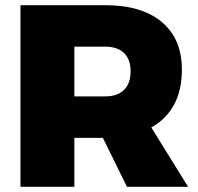

<svg xmlns="http://www.w3.org/2000/svg" viewBox="-20 -721 765 741"><path d="M470 0 377 -189H267V0H59V-701H386Q527 -701 604.5 -636Q682 -571 682 -452Q682 -296 564 -229L706 0ZM267 -349H386Q433 -349 458.5 -374Q484 -399 484 -446Q484 -492 458.5 -516.5Q433 -541 386 -541H267Z"/></svg>

Font: Montserrat Extra Bold
Style: Regular
Weight: 800
Designer: Julieta Ulanovsky
Foundry: Julieta Ulanovsky
Version: Version 3.001;PS 003.001;hotconv 1.0.70;makeotf.lib2.5.58329